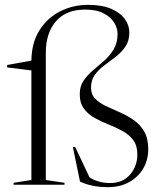

<svg xmlns="http://www.w3.org/2000/svg" viewBox="-20 -762 652 792"><path d="M591.5 -146.5Q591.5 -102 570.5 -66.5Q549.5 -31 512.2 -10.5Q475 10 425.5 10Q358 10 310 -13L280.5 -156H290L349 -31Q363.5 -20.5 385.5 -13.8Q407.5 -7 434.5 -7Q486.5 -7 516.5 -41.8Q546.5 -76.5 546.5 -125Q546.5 -161.5 529.5 -184.2Q512.5 -207 485.2 -221.8Q458 -236.5 427.8 -248.5Q397.5 -260.5 370.5 -275.5Q343.5 -290.5 326.2 -313.8Q309 -337 309 -374Q309 -406 324.8 -429.2Q340.5 -452.5 363.8 -472Q387 -491.5 410.2 -512Q433.5 -532.5 449.2 -559Q465 -585.5 465 -623Q465 -646 450.8 -669Q436.5 -692 407 -707.2Q377.5 -722.5 331.5 -722.5Q252.5 -722.5 210.8 -674.2Q169 -626 169 -544V-19.5L246 -8V0H36V-8L109.5 -19.5V-471.5L9.5 -484V-494L109.5 -512Q110.5 -587 143.5 -638.2Q176.5 -689.5 229.2 -715.8Q282 -742 343 -742Q401.5 -742 439.2 -725.5Q477 -709 495.2 -683Q513.5 -657 513.5 -628.5Q513.5 -593.5 497.5 -570Q481.5 -546.5 458 -528.2Q434.5 -510 411 -492.8Q387.5 -475.5 371.5 -453.8Q355.5 -432 355.5 -400.5Q355.5 -372.5 372.5 -355Q389.5 -337.5 416.5 -324.8Q443.5 -312 473.5 -299Q503.5 -286 530.5 -267.5Q557.5 -249 574.5 -220.2Q591.5 -191.5 591.5 -146.5Z"/></svg>

Font: Newsreader 72pt Light
Style: Regular
Weight: 300
Designer: Hugues Gentile
Foundry: Production Type
Version: Version 1.003; ttfautohint (v1.8.3)